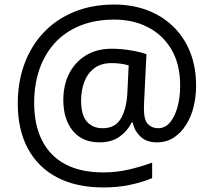

<svg xmlns="http://www.w3.org/2000/svg" viewBox="-20 -734 939 843"><path d="M841 -357Q841 -311 830.5 -267Q820 -223 798 -187.5Q776 -152 744 -130.5Q712 -109 668 -109Q622 -109 595.5 -135.5Q569 -162 563 -196H558Q540 -159 505 -134Q470 -109 417 -109Q341 -109 299.5 -160Q258 -211 258 -295Q258 -361 284 -411.5Q310 -462 357.5 -491Q405 -520 470 -520Q514 -520 556.5 -512.5Q599 -505 623 -496L613 -293Q612 -275 612 -267.5Q612 -260 612 -257Q612 -205 630.5 -188Q649 -171 674 -171Q705 -171 726.5 -196.5Q748 -222 759.5 -264.5Q771 -307 771 -358Q771 -451 733.5 -515.5Q696 -580 630.5 -614Q565 -648 482 -648Q397 -648 331 -621Q265 -594 220.5 -545Q176 -496 153 -429.5Q130 -363 130 -283Q130 -185 165 -116.5Q200 -48 267.5 -12.5Q335 23 433 23Q494 23 549.5 9.5Q605 -4 648 -20V48Q605 66 551.5 77.5Q498 89 433 89Q315 89 231 45Q147 1 102.5 -81.5Q58 -164 58 -280Q58 -373 87 -452.5Q116 -532 171 -590.5Q226 -649 304.5 -681.5Q383 -714 482 -714Q560 -714 625.5 -689.5Q691 -665 739.5 -618.5Q788 -572 814.5 -506Q841 -440 841 -357ZM336 -293Q336 -229 361.5 -200Q387 -171 430 -171Q486 -171 510.5 -213Q535 -255 539 -322L545 -447Q532 -451 512 -454Q492 -457 471 -457Q422 -457 392 -433Q362 -409 349 -371.5Q336 -334 336 -293Z"/></svg>

Font: ugurmukhi15
Style: Book
Weight: 400
Designer: Jelle Bosma - Monotype Design Team
Foundry: Monotype Imaging Inc.
Version: Version 2.003